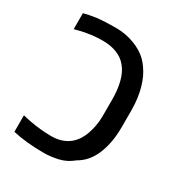

<svg xmlns="http://www.w3.org/2000/svg" viewBox="-157 -747 806 864"><g transform="rotate(30 246.0 -315.0)"><path d="M195.3 9.8Q147.5 9.8 107.9 5.6Q68.4 1.5 33.7 -6.3V-92.3Q51.3 -87.4 76.4 -82.8Q101.6 -78.1 130.4 -75.2Q159.2 -72.3 186.5 -72.3Q216.8 -72.3 240.5 -80.6Q264.2 -88.9 280.3 -102.5Q295.9 -115.2 307.4 -132.8Q318.8 -150.4 325.2 -168.5Q332 -187 337.2 -212.6Q342.3 -238.3 342.3 -266.6V-352.5Q342.3 -401.9 332 -442.6Q321.8 -483.4 299.3 -510.3Q278.8 -535.6 246.6 -548.1Q214.4 -560.5 174.8 -560.5Q145.5 -560.5 115.7 -556.9Q85.9 -553.2 55.2 -545.4Q47.9 -543.5 42.2 -542Q36.6 -540.5 33.7 -540V-622.6Q49.3 -627 63.5 -629.6Q77.6 -632.3 96.7 -635.3Q118.2 -637.7 142.8 -638.9Q167.5 -640.1 194.8 -640.1Q246.1 -640.1 290.8 -623.3Q335.4 -606.4 363.3 -579.6Q377 -565.9 388.4 -549.6Q399.9 -533.2 409.2 -514.2Q419.9 -491.2 427 -465.6Q434.1 -439.9 437.7 -411.9Q441.4 -383.8 441.4 -352.1V-266.6Q441.4 -224.1 434.8 -188Q428.2 -151.9 414.6 -120.1Q402.3 -92.3 384.3 -71Q366.2 -49.8 339.8 -34.7Q307.6 -7.8 268.8 1Q230 9.8 195.3 9.8Z"/></g></svg>

Font: Open Sans Medium
Style: Regular
Weight: 500
Designer: Monotype Design Team
Foundry: Monotype Imaging Inc.
Version: Version 3.000